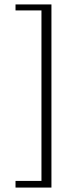

<svg xmlns="http://www.w3.org/2000/svg" viewBox="-20 -720 321 866"><path d="M50 96H167V-673H50V-700H212V126H50Z"/></svg>

Font: Taviraj ExtraLight
Style: Regular
Weight: 200
Designer: Katatrad Team
Foundry: CadsonDemak
Version: Version 1.030